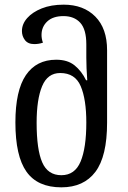

<svg xmlns="http://www.w3.org/2000/svg" viewBox="-20 -792 550 823"><path d="M243 11Q141 11 93.5 -56Q46 -123 46 -267Q46 -404 91 -470Q136 -536 221 -536Q270 -536 300 -511.5Q330 -487 349 -448H354Q352 -472 351 -499Q350 -526 350 -545V-602Q350 -666 324 -694.5Q298 -723 252 -723Q207 -723 182.5 -700Q158 -677 158 -642Q158 -626 164 -609Q146 -603 127 -603Q100 -603 87 -620Q74 -637 74 -659Q74 -689 96.5 -714.5Q119 -740 159 -756Q199 -772 253 -772Q338 -772 388.5 -721Q439 -670 439 -577V-266Q439 -122 389 -55.5Q339 11 243 11ZM243 -41Q301 -41 325.5 -99.5Q350 -158 350 -267Q350 -366 326 -422.5Q302 -479 238 -479Q184 -479 160.5 -422.5Q137 -366 137 -266Q137 -151 161 -96Q185 -41 243 -41Z"/></svg>

Font: Noto Serif Georgian Condensed
Style: Regular
Weight: 400
Width: 3
Designer: Monotype Design Team, Akaki Razmadze
Foundry: Google LLC
Version: Version 2.003; ttfautohint (v1.8.4.7-5d5b)